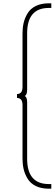

<svg xmlns="http://www.w3.org/2000/svg" viewBox="-20 -880 330 1160"><path d="M83 -312Q116 -312 116 -355V-679Q116 -713 123 -742.5Q130 -772 147 -800Q164 -828 196.5 -844Q229 -860 275 -860H290V-832H275Q144 -832 144 -679V-338Q144 -308 130 -300Q144 -292 144 -262V79Q144 232 275 232H290V260H275Q229 260 196.5 244Q164 228 147 200Q130 172 123 142.5Q116 113 116 79V-245Q116 -288 83 -288Z"/></svg>

Font: Spartan MB
Style: Regular
Weight: 250
Designer: Matt Bailey
Foundry: Matt Bailey
Version: Version 1.000